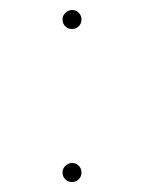

<svg xmlns="http://www.w3.org/2000/svg" viewBox="-20 -361 288 384"><path d="M105 -322Q105 -330 111 -335.5Q117 -341 124 -341Q132 -341 137.5 -335.5Q143 -330 143 -322Q143 -314 137.5 -308.5Q132 -303 124 -303Q116 -303 110.5 -308.5Q105 -314 105 -322ZM105 -16Q105 -24 111 -29.5Q117 -35 124 -35Q132 -35 137.5 -29.5Q143 -24 143 -16Q143 -8 137.5 -2.5Q132 3 124 3Q116 3 110.5 -2.5Q105 -8 105 -16Z"/></svg>

Font: Ysabeau Infant Hairline
Style: Regular
Weight: 100
Designer: Christian Thalmann (Catharsis Fonts)
Version: Version 0.003